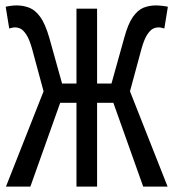

<svg xmlns="http://www.w3.org/2000/svg" viewBox="-20 -688 640 708"><path d="M2 0 152 -380H262V-656H338V-380H448L598 0H508L398 -309H338V0H262V-309H202L92 0ZM144 -339 98 -509Q88 -544 77 -560.5Q66 -577 56 -582Q46 -587 35 -587Q30 -587 24 -585.5Q18 -584 14 -583L1 -663Q8 -665 20 -666.5Q32 -668 41 -668Q66 -668 88 -659.5Q110 -651 128.5 -625.5Q147 -600 162 -548L217 -351ZM456 -339 383 -351 438 -548Q452 -600 470 -625.5Q488 -651 509 -659.5Q530 -668 555 -668Q564 -668 578 -666.5Q592 -665 599 -663L586 -583Q582 -584 576 -585.5Q570 -587 565 -587Q554 -587 544 -582Q534 -577 523 -560.5Q512 -544 502 -509Z"/></svg>

Font: Source Code Variable
Style: Regular
Weight: 400
Monospace: yes
Designer: Paul D. Hunt, Teo Tuominen
Foundry: Adobe Systems Incorporated
Version: Version 1.010;hotconv 1.0.106;makeotfexe 2.5.65593